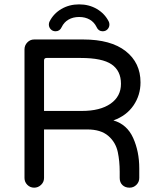

<svg xmlns="http://www.w3.org/2000/svg" viewBox="-20 -866 735 892"><path d="M93.8 -39.1V-636.7Q93.8 -655.3 106.9 -668.9Q120.1 -682.6 138.7 -682.6H366.2Q495.1 -682.6 564 -628.4Q632.8 -574.2 632.8 -483.4Q632.8 -423.8 600.1 -376Q567.4 -328.1 506.8 -306.6Q570.3 -288.1 598.6 -225.1Q627 -162.1 627 -84V-39.1Q627 -20.5 613.8 -7.3Q600.6 5.9 582 5.9Q561.5 5.9 548.8 -6.3Q536.1 -18.6 536.1 -39.1V-68.4Q536.1 -117.2 527.3 -159.2Q517.6 -205.1 482.9 -234.9Q448.2 -264.6 385.7 -264.6H184.6V-39.1Q184.6 -20.5 170.9 -7.3Q157.2 5.9 138.7 5.9Q120.1 5.9 106.9 -7.3Q93.8 -20.5 93.8 -39.1ZM360.4 -350.6Q445.3 -350.6 493.7 -384.3Q542 -418 542 -476.6Q542 -537.1 498.5 -566.9Q455.1 -596.7 355.5 -596.7H196.3Q184.6 -596.7 184.6 -585V-350.6ZM210 -765.6Q228.5 -802.7 265.1 -824.2Q301.8 -845.7 347.7 -845.7Q393.6 -845.7 430.2 -824.2Q466.8 -802.7 485.4 -765.6Q488.3 -759.8 488.3 -752Q488.3 -739.3 479.5 -730Q470.7 -720.7 457 -720.7Q437.5 -720.7 428.7 -740.2Q418 -762.7 397 -774.9Q376 -787.1 347.7 -787.1Q319.3 -787.1 298.3 -774.9Q277.3 -762.7 266.6 -740.2Q257.8 -720.7 238.3 -720.7Q224.6 -720.7 215.8 -730Q207 -739.3 207 -752Q207 -759.8 210 -765.6Z"/></svg>

Font: jf-openhuninn-2.0
Style: Regular
Weight: 400
Designer: [Kosugi Maru]
Designed by MOTOYA      

[Varela Round]
Joe Prince (Latin component); Avraham Cornfeld (Hebrew component)
Foundry: justfont CO.,LTD.
Version: 2.0